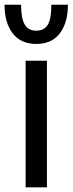

<svg xmlns="http://www.w3.org/2000/svg" viewBox="-42 -807 313 827"><path d="M250.5 -786.6Q250.5 -709 215.6 -663.3Q180.7 -617.7 114.3 -617.7Q48.3 -617.7 12.9 -663.1Q-22.5 -708.5 -22.5 -786.6H48.8Q48.8 -727.5 64.5 -701.2Q80.1 -674.8 114.3 -674.8Q147.5 -674.8 163.3 -699.7Q179.2 -724.6 179.2 -786.6ZM160.2 0H68.4V-545.4H160.2Z"/></svg>

Font: SG Kara Bold
Style: Regular
Weight: 400
Designer: Damoon Khanjanzadeh
Version: Version 1.000